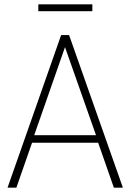

<svg xmlns="http://www.w3.org/2000/svg" viewBox="-20 -872 606 892"><path d="M15 0 264 -709H301L551 0H509L436 -209H129L56 0ZM139 -244H426L282 -653ZM158 -820V-852H409V-820Z"/></svg>

Font: Georama ExtraCondensed Thin ExtraLight
Style: Regular
Weight: 250
Version: Version 1.001